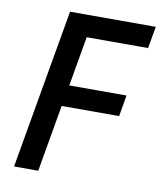

<svg xmlns="http://www.w3.org/2000/svg" viewBox="-80 -764 696 829"><g transform="rotate(10 268.0 -350.0)"><path d="M144 0 195 -293H447L463 -386H212L250 -604H519L536 -700H160L38 0Z"/></g></svg>

Font: Fixel Text 20240404 Medium
Style: Italic
Weight: 500
Width: 4
Italic angle: -10°
Designer: AlfaBravo + MacPaw
Foundry: Kyrylo Tkachov, Marchela Mozhyna, Serhii Makarenko, Maria Weinstein, Zakhar Kryvoshyya
Version: Version 1.211;Glyphs 3.2 (3225)